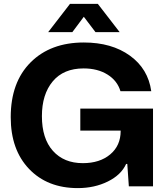

<svg xmlns="http://www.w3.org/2000/svg" viewBox="-20 -956 856 985"><path d="M379 9Q223 9 129 -89.5Q35 -188 35 -355Q35 -534 137 -636Q239 -738 410 -738Q553 -738 646.5 -670.5Q740 -603 756 -488H598Q582 -542 531.5 -573.5Q481 -605 409 -605Q306 -605 250.5 -538.5Q195 -472 195 -360Q195 -245 251.5 -182Q308 -119 405 -119Q492 -119 545.5 -164Q599 -209 599 -284V-286H392V-399H765V0H641L633 -115H627Q602 -59 533.5 -25Q465 9 379 9ZM227 -791 339 -936H482L594 -791H470L410 -870L351 -791Z"/></svg>

Font: Mona Sans
Style: Bold
Weight: 700
Designer: Deni Anggara
Foundry: GitHub
Version: Version 2.000;Glyphs 3.2.3 (3260)